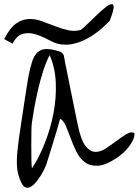

<svg xmlns="http://www.w3.org/2000/svg" viewBox="-60 -891 664 919"><path d="M42 -16.6Q22.5 -57.6 21 -99.6Q19.5 -141.6 25.4 -185.5Q26.4 -199.2 30.3 -226.6Q34.2 -253.9 39.1 -287.1Q43.9 -320.3 49.8 -357.4Q55.7 -394.5 60.5 -427.7Q65.4 -460.9 69.8 -486.8Q74.2 -512.7 76.2 -525.4Q84 -566.4 93.3 -595.2Q102.5 -624 118.7 -639.6Q134.8 -655.3 160.6 -656.2Q186.5 -657.2 227.5 -643.6Q232.4 -642.6 238.3 -636.2Q244.1 -629.9 245.1 -627Q247.1 -614.3 252.4 -587.9Q257.8 -561.5 264.6 -527.8Q271.5 -494.1 278.8 -457.5Q286.1 -420.9 293 -387.2Q299.8 -353.5 305.2 -327.1Q310.5 -300.8 313.5 -288.1Q328.1 -218.8 349.6 -191.9Q371.1 -165 395.5 -164.1Q419.9 -163.1 445.8 -180.2Q471.7 -197.3 497.1 -216.3Q522.5 -235.4 544.9 -249Q567.4 -262.7 584 -253.9Q584 -235.4 575.2 -217.8Q566.4 -200.2 554.2 -185.1Q542 -169.9 527.3 -157.2Q512.7 -144.5 500 -135.7Q445.3 -99.6 408.7 -97.7Q372.1 -95.7 346.7 -114.3Q321.3 -132.8 305.7 -165Q290 -197.3 277.8 -230.5Q265.6 -263.7 254.4 -289.6Q243.2 -315.4 227.5 -322.3Q224.6 -309.6 215.3 -278.3Q206.1 -247.1 195.3 -211.9Q184.6 -176.8 174.8 -145.5Q165 -114.3 161.1 -101.6Q159.2 -96.7 152.8 -83Q146.5 -69.3 136.7 -53.2Q127 -37.1 114.7 -22Q102.5 -6.8 89.8 1.5Q77.1 9.8 64.5 6.8Q51.8 3.9 42 -16.6ZM92.8 -304.7Q90.8 -293 90.3 -261.7Q89.8 -230.5 89.8 -195.3Q89.8 -160.2 90.3 -128.9Q90.8 -97.7 92.8 -85Q127 -136.7 154.3 -205.6Q181.6 -274.4 195.8 -348.1Q210 -421.9 207 -494.6Q204.1 -567.4 177.7 -627Q161.1 -596.7 146.5 -550.8Q131.8 -504.9 121.1 -457.5Q110.4 -410.2 103 -368.7Q95.7 -327.1 92.8 -304.7ZM-40 -704.1Q-13.7 -755.9 15.1 -776.9Q43.9 -797.9 74.7 -799.8Q105.5 -801.8 137.2 -790.5Q168.9 -779.3 201.2 -766.6Q233.4 -753.9 265.1 -746.6Q296.9 -739.3 327.1 -748Q338.9 -756.8 358.9 -776.4Q378.9 -795.9 400.4 -816.4Q421.9 -836.9 441.4 -853Q460.9 -869.1 472.7 -871.1Q484.4 -873 483.9 -855.5Q483.4 -837.9 464.8 -791Q436.5 -761.7 406.2 -738.3Q376 -714.8 344.2 -699.7Q312.5 -684.6 280.8 -679.2Q249 -673.8 216.8 -681.6Q195.3 -687.5 166.5 -703.1Q137.7 -718.8 107.9 -727.5Q78.1 -736.3 49.3 -729Q20.5 -721.7 0 -681.6Z"/></svg>

Font: Over the Rainbow
Style: Regular
Weight: 400
Designer: Kimberly Geswein
Foundry: Kimberly Geswein
Version: Version 1.002 2010